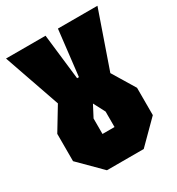

<svg xmlns="http://www.w3.org/2000/svg" viewBox="-169 -806 841 913"><g transform="rotate(-30 252.0 -350.0)"><path d="M151 0 33 -118V-268L108 -392L1 -700H218L247 -450H257L286 -700H503L396 -392L471 -268V-118L353 0ZM219 -160H285V-245L252 -308L219 -245Z"/></g></svg>

Font: Tektur Condensed ExtraBold
Style: Regular
Weight: 800
Width: 3
Designer: Adam Jagosz
Foundry: Adam Jagosz
Version: Version 1.005;gftools[0.9.30]